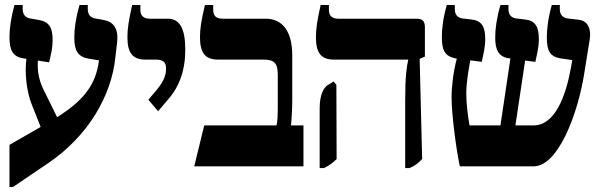

<svg xmlns="http://www.w3.org/2000/svg" viewBox="-20 -667 2407 770"><path d="M178 -16C332 -122 428 -282 443 -440L450 -500C455 -553 435 -580 395 -587L362 -593C343 -596 332 -608 332 -631V-647H299C284 -596 278 -552 278 -517C278 -464 292 -440 334 -432L377 -425L374 -406C358 -319 309 -260 209 -197L151 -315C136 -348 129 -384 132 -424L177 -417C185 -452 191 -474 191 -507C191 -557 177 -580 135 -587L101 -593C83 -596 71 -608 71 -631V-647H38C24 -596 18 -552 18 -518C18 -465 32 -439 74 -433L86 -431C78 -377 87 -298 107 -249L143 -158L18 -86V83H32Z M614 -221 659 -274C715 -341 723 -417 723 -468C723 -554 700 -592 653 -592H582C556 -592 543 -603 543 -628V-647H510C496 -584 491 -552 491 -517C491 -455 512 -428 563 -428H607C634 -428 646 -417 646 -392C646 -373 641 -346 612 -311L575 -267Z M759 0H1197V-164H1147C1150 -192 1152 -236 1152 -268V-446C1152 -539 1114 -592 1046 -592H873C846 -592 835 -604 835 -629V-647H802C787 -585 782 -551 782 -518C782 -455 803 -428 854 -428H1037C1081 -428 1094 -413 1094 -366V-251C1094 -200 1093 -182 1089 -164H799Z M1605 7H1622C1644 -2 1655 -11 1673 -29L1663 -431L1684 -440V-558C1684 -582 1674 -592 1651 -592H1338C1312 -592 1299 -603 1299 -628V-647H1266C1252 -585 1247 -552 1247 -517C1247 -455 1268 -428 1319 -428H1617V-426C1611 -400 1605 -363 1605 -266ZM1262 7H1279C1301 -4 1313 -12 1330 -29L1329 -327L1318 -340L1298 -328C1277 -317 1262 -286 1262 -232Z M1824 0H2120C2218 0 2298 -209 2324 -378L2345 -509C2351 -545 2342 -584 2299 -588L2256 -593C2236 -596 2225 -609 2225 -631V-647H2193C2178 -594 2173 -551 2173 -517C2173 -465 2185 -440 2227 -433L2275 -426L2270 -397C2249 -281 2206 -164 2119 -164H2047L2086 -424L2127 -419C2134 -452 2141 -478 2141 -511C2141 -562 2125 -585 2084 -589L2050 -593C2030 -596 2019 -608 2019 -631V-647H1987C1972 -596 1966 -552 1966 -517C1966 -471 1977 -439 2022 -433H2027L1987 -164H1863C1856 -204 1850 -253 1850 -290C1850 -337 1859 -386 1866 -425L1912 -419C1919 -452 1926 -478 1926 -511C1926 -561 1911 -585 1869 -589L1835 -593C1815 -596 1804 -608 1804 -631V-647H1772C1757 -596 1752 -551 1752 -518C1752 -465 1764 -442 1806 -433L1812 -432C1799 -384 1791 -322 1791 -277C1791 -217 1806 -88 1824 0Z"/></svg>

Font: Noto Serif Hebrew Condensed Extra
Style: Regular
Weight: 800
Width: 3
Designer: Monotype Design Team
Foundry: Monotype Imaging Inc.
Version: Version 1.901